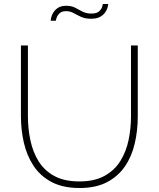

<svg xmlns="http://www.w3.org/2000/svg" viewBox="-20 -938 796 963"><path d="M379 5Q295 5 238 -25.5Q181 -56 147.5 -107.5Q114 -159 99.5 -223Q85 -287 85 -354V-710H120V-354Q120 -293 132.5 -234Q145 -175 174 -128.5Q203 -82 253 -55Q303 -28 378 -28Q454 -28 504.5 -56Q555 -84 584 -131Q613 -178 625 -236Q637 -294 637 -354V-710H671V-354Q671 -284 656 -219Q641 -154 607 -104Q573 -54 517 -24.5Q461 5 379 5ZM437 -844Q407 -844 386.5 -853.5Q366 -863 349 -872.5Q332 -882 311 -882Q290 -882 279 -871.5Q268 -861 264 -849Q260 -837 260 -834H234Q234 -837 236.5 -849Q239 -861 247 -874.5Q255 -888 270.5 -898.5Q286 -909 312 -909Q339 -909 357.5 -899Q376 -889 394.5 -879.5Q413 -870 438 -870Q465 -870 477 -881Q489 -892 492.5 -904Q496 -916 496 -918H523Q523 -914 520 -902Q517 -890 508 -876.5Q499 -863 482 -853.5Q465 -844 437 -844Z"/></svg>

Font: Raleway Thin ExtraLight
Style: Regular
Weight: 250
Version: Version 4.026